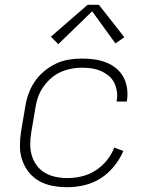

<svg xmlns="http://www.w3.org/2000/svg" viewBox="-20 -772 640 800"><path d="M261 8Q230 8 200 2.5Q170 -3 144.5 -17Q119 -31 100.5 -54Q82 -77 72.5 -105Q63 -133 63 -163.5Q63 -194 68 -226L85 -326Q89 -353 98.5 -380Q108 -407 124 -431Q140 -455 163 -474.5Q186 -494 212.5 -506.5Q239 -519 266.5 -523.5Q294 -528 321 -528Q348 -528 373.5 -524.5Q399 -521 422 -512Q445 -503 464 -487.5Q483 -472 494.5 -450.5Q506 -429 509.5 -403.5Q513 -378 509 -352Q509 -351 508.5 -350Q508 -349 508 -349H466Q466 -349 466 -349.5Q466 -350 466 -351Q470 -371 467 -391Q464 -411 455.5 -428Q447 -445 432 -457Q417 -469 399.5 -476.5Q382 -484 362 -487Q342 -490 321 -490Q299 -490 276 -485.5Q253 -481 231 -471Q209 -461 190.5 -444Q172 -427 158.5 -407Q145 -387 137.5 -364.5Q130 -342 127 -319L110 -219Q106 -194 106 -169.5Q106 -145 113 -122.5Q120 -100 134 -81.5Q148 -63 168 -51.5Q188 -40 212 -35Q236 -30 261 -30Q290 -30 320 -37Q350 -44 377 -61Q404 -78 424.5 -103Q445 -128 456 -157L494 -143Q480 -110 455.5 -79.5Q431 -49 399.5 -29Q368 -9 332 -0.5Q296 8 261 8ZM223 -588 192 -619 345 -752H392L498 -617L461 -591L364 -725Z"/></svg>

Font: Iosevka SS04 XLt Ex
Style: Italic
Weight: 200
Width: 7
Italic angle: -9°
Monospace: yes
Designer: Belleve Invis
Foundry: Belleve Invis
Version: Version 19.0.0; ttfautohint (v1.8.4)